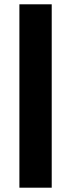

<svg xmlns="http://www.w3.org/2000/svg" viewBox="-20 -720 330 891"><path d="M70 -700H220V151H70Z"/></svg>

Font: Urbanist Black
Style: Regular
Weight: 900
Designer: Corey Hu
Foundry: Corey Hu
Version: Version 1.330; ttfautohint (v1.8.4.7-5d5b)